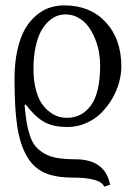

<svg xmlns="http://www.w3.org/2000/svg" viewBox="-20 -462 506 717"><path d="M433.1 -213.9C433.1 -282.2 413.7 -337.3 374.8 -379.2C335.9 -421 284.3 -441.9 220.2 -441.9C201.3 -441.9 183.3 -439.1 166 -433.6C148.8 -428.1 132 -418.5 115.7 -404.8C99.4 -391.1 85.4 -374.1 73.5 -353.8C61.6 -333.4 52.1 -307.2 44.9 -275.1C37.8 -243.1 34.2 -207 34.2 -167C34.2 -96.4 37.4 -38.5 43.9 6.6C50.5 51.7 62.1 89.2 78.9 119.1C95.6 149.1 117.8 170.2 145.3 182.6C172.8 195 208 201.2 251 201.2C320.6 201.2 360 212.4 369.1 234.9L391.1 228C379.1 164.6 335.8 132.8 261.2 132.8C235.8 132.8 213.8 131.3 195.1 128.2C176.4 125.1 160.3 119.7 147 112.1C133.6 104.4 122.6 95.7 114 85.9C105.4 76.2 98.2 63 92.5 46.4C86.8 29.8 82.5 12.9 79.6 -4.4C76.7 -21.6 74.1 -43.5 71.8 -69.8L76.2 -71.8C98 -42.5 120.2 -21.2 142.8 -7.8C165.4 5.5 195.1 12.2 231.9 12.2C256.3 12.2 279.5 7.4 301.5 -2.2C323.5 -11.8 342.3 -24.4 357.9 -40C373.5 -55.7 387.1 -73.3 398.7 -93C410.2 -112.7 418.9 -133 424.6 -153.8C430.3 -174.6 433.1 -194.7 433.1 -213.9ZM230 -22C219.6 -22 209.1 -23.5 198.5 -26.6C187.9 -29.7 176.8 -35.6 165.3 -44.2C153.7 -52.8 143.6 -63.6 135 -76.7C126.4 -89.7 119.2 -107.2 113.5 -129.2C107.8 -151.1 105 -176.1 105 -204.1C105 -234.4 107.6 -261.6 112.8 -285.9C118 -310.1 124.6 -329.7 132.6 -344.5C140.5 -359.3 149.9 -371.7 160.6 -381.6C171.4 -391.5 182 -398.4 192.4 -402.3C202.8 -406.2 213.4 -408.2 224.1 -408.2C242 -408.2 258.4 -404 273.2 -395.5C288 -387 300.3 -376.1 310.1 -362.8C319.8 -349.4 328.1 -334.3 335 -317.4C341.8 -300.5 346.7 -283.7 349.6 -267.1C352.5 -250.5 354 -234.5 354 -219.2C354 -150.9 342.7 -100.9 320.1 -69.3C297.4 -37.8 267.4 -22 230 -22Z"/></svg>

Font: Linux Biolinum G
Style: Bold
Weight: 700
Designer: Philipp H. Poll
Foundry: Philipp H. Poll
Version: Version 1.1.0